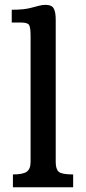

<svg xmlns="http://www.w3.org/2000/svg" viewBox="-20 -786 362 806"><path d="M34.2 -53.7Q76.7 -53.7 92.5 -65.4Q108.4 -77.1 108.4 -106V-634.8Q108.4 -669.9 102.3 -680.7Q96.2 -691.4 68.8 -691.4H29.3V-745.1Q78.6 -745.1 106.4 -752.2Q134.3 -759.3 146.2 -762.5Q158.2 -765.6 171.4 -765.6Q196.8 -765.6 205.3 -751Q213.9 -736.3 213.9 -703.1V-106Q213.9 -75.7 226.8 -64.7Q239.7 -53.7 287.1 -53.7V0H34.2Z"/></svg>

Font: Arbutus Slab
Style: Regular
Weight: 400
Version: Version 1.002; ttfautohint (v0.92) -l 10 -r 16 -G 200 -x 7 -